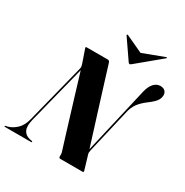

<svg xmlns="http://www.w3.org/2000/svg" viewBox="-247 -1062 1180 1224"><g transform="rotate(30 343.0 -450.0)"><path d="M86.5 -124Q74.5 -73.5 87.5 -46.5Q100.5 -19.5 134 -11.5L150 -8.5Q156 -7 156 -4Q156 0 150 0H-40Q-47 0 -47 -3.5Q-47 -6.5 -41 -8L-28.5 -10.5Q3 -18.5 33 -45.8Q63 -73 76 -126L187 -564.5Q189 -573.5 186.5 -582Q184 -590.5 181.5 -599L150 -690Q146.5 -700 155.5 -700H309.5Q315.5 -700 320 -697.5Q324.5 -695 328 -683Q356.5 -590.5 378.5 -520Q400.5 -449.5 419 -390.5Q437.5 -331.5 455.8 -273.2Q474 -215 495.5 -146.5L608 -633.5Q618.5 -678 639.2 -700Q660 -722 686 -722Q709 -722 721 -710.2Q733 -698.5 733 -680Q732.5 -656.5 718 -637Q703.5 -617.5 668 -591Q631.5 -564 611 -536.5Q590.5 -509 581.5 -470L505 -141.5Q503 -131.5 502.8 -125.8Q502.5 -120 505.5 -111L535.5 -10.5Q538.5 0 530 0H365.5Q353.5 0 355 -15Q356 -30.5 353 -41Q339 -85.5 320.5 -145.5Q302 -205.5 281 -274.2Q260 -343 238 -414.8Q216 -486.5 195.5 -555ZM459 -751.5Q450.5 -744 445.5 -744Q440 -744 435 -751.5L338 -892.5Q335 -897 339 -899.5Q341.5 -901.5 346.5 -898.5L470.5 -841L623 -898.5Q629.5 -901.5 631.5 -899.5Q633.5 -896.5 629 -892.5Z"/></g></svg>

Font: Fraunces 144pt S000
Style: Bold Italic
Weight: 700
Italic angle: -16°
Version: Version 1.000; ttfautohint (v1.8.3)